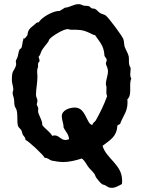

<svg xmlns="http://www.w3.org/2000/svg" viewBox="-20 -734 688 923"><path d="M611 -356C608 -361 606 -368 606 -375C606 -384 608 -393 608 -402C608 -415 604 -411 602 -420C598 -434 601 -448 599 -462C595 -480 585 -493 579 -510C576 -522 577 -534 573 -546C567 -562 503 -648 489 -659C481 -665 469 -666 460 -672C452 -677 446 -687 437 -691C432 -694 426 -692 421 -694C416 -696 413 -702 408 -704C401 -707 391 -705 383 -707C371 -710 370 -714 357 -714C334 -714 315 -698 292 -697C284 -691 275 -687 266 -681C239 -684 179 -651 166 -626C156 -629 151 -619 144 -614C125 -599 114 -591 112 -565C108 -560 104 -554 99 -549H92V-543C87 -532 88 -515 83 -504C81 -500 75 -499 73 -494C68 -482 68 -468 63 -456C61 -450 56 -445 56 -439C56 -433 59 -426 57 -420C47 -387 37 -401 37 -349C37 -333 44 -319 44 -304C44 -298 40 -292 41 -287V-285C41 -276 46 -268 47 -259C49 -248 48 -237 50 -227C52 -218 58 -212 60 -204C66 -180 61 -154 66 -130C69 -120 78 -116 83 -107C86 -101 86 -94 89 -88C93 -79 102 -75 102 -64V-62C117 -56 187 9 195 25C210 24 216 34 228 38C240 41 270 45 284 45C313 45 345 37 373 28C388 37 397 60 408 73C417 83 427 92 434 102C438 108 439 116 444 122C449 129 463 146 470 151C474 154 481 154 486 157C499 164 501 169 518 169C536 169 551 158 566 151C567 145 567 139 567 133C567 57 490 28 473 -33C510 -61 542 -78 544 -130C549 -136 560 -135 560 -146C575 -181 593 -200 593 -242C593 -247 593 -251 592 -256C605 -268 606 -286 606 -302C606 -320 604 -339 611 -356ZM499 -392C499 -370 489 -350 489 -330C489 -324 492 -319 492 -314C492 -299 489 -285 495 -272C481 -232 461 -192 441 -156C436 -147 426 -145 424 -133C395 -137 394 -217 340 -217C315 -217 277 -205 277 -175C277 -157 286 -139 286 -120C296 -100 310 -90 312 -65C306 -63 301 -61 295 -61C272 -61 264 -83 243 -83C239 -83 235 -82 231 -81C219 -102 197 -114 183 -133C186 -152 163 -184 163 -199C163 -205 165 -211 163 -217C162 -222 157 -226 157 -232C157 -238 160 -243 160 -249C160 -259 153 -267 153 -278C153 -307 160 -336 160 -365C160 -378 157 -391 160 -404C161 -408 163 -409 163 -414C163 -424 161 -432 170 -439C170 -441 170 -442 170 -444C170 -450 166 -454 166 -460V-462C174 -469 175 -479 179 -488C188 -505 201 -518 212 -533C214 -537 215 -542 218 -546C231 -561 284 -594 305 -594C311 -594 316 -591 322 -591C361 -591 376 -592 412 -575C420 -571 428 -566 437 -565C461 -529 479 -515 482 -468C483 -459 493 -455 493 -445C493 -439 489 -435 489 -430C489 -420 499 -409 499 -392Z"/></svg>

Font: Margarine
Style: Regular
Weight: 400
Designer: Astigmatic (AOETI)
Foundry: Astigmatic (AOETI)
Version: Version 1.000